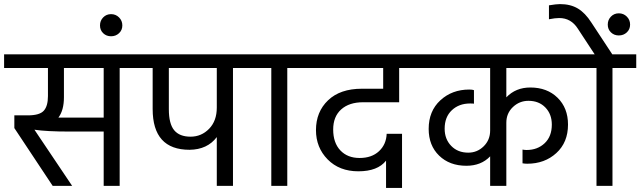

<svg xmlns="http://www.w3.org/2000/svg" viewBox="-42 -907 3125 937"><path d="M243 -333H464V-575H270V-432Q270 -369 243 -333ZM657 -642V-575H542V0H464V-265H296Q185 -265 126 -274L310 0H215L28 -282V-344H94Q151 -344 171.5 -366.5Q192 -389 192 -438V-575H-22V-642Z M461.5 -745Q446 -760 446 -783Q446 -806 461.5 -822Q477 -838 500 -838Q523 -838 539 -822Q555 -806 555 -783Q555 -760 539 -745Q523 -730 500 -730Q477 -730 461.5 -745Z M1016 -382V-575H782V-374Q782 -303 808 -271.5Q834 -240 888 -240Q941 -240 978.5 -278.5Q1016 -317 1016 -382ZM1210 -642V-575H1095V0H1016V-238Q970 -177 883 -176Q703 -176 703 -375V-575H613V-642Z M1166 -575V-642H1476V-575H1360V0H1282V-575Z M1432 -642H2026V-575H1906V-408H1730Q1662 -408 1623 -373Q1584 -338 1584 -275Q1584 -210 1619 -173Q1654 -136 1713 -136Q1772 -136 1807.5 -169Q1843 -202 1845 -254H1920V10H1842V-123Q1801 -71 1707 -71Q1614 -71 1557 -129Q1500 -187 1500 -272Q1500 -361 1559 -417.5Q1618 -474 1724 -474H1828V-575H1432Z M2797 -575H2429V-432Q2475 -480 2546 -480Q2628 -480 2679 -430Q2730 -380 2730 -299Q2730 -212 2673 -160Q2616 -108 2531 -108Q2520 -108 2508 -110V-177Q2518 -175 2528 -175Q2581 -175 2616 -208Q2651 -241 2651 -299Q2651 -350 2619.5 -382.5Q2588 -415 2537 -415Q2493 -415 2461 -384.5Q2429 -354 2429 -308V0H2350V-144Q2306 -98 2234 -98Q2152 -98 2101 -147.5Q2050 -197 2050 -278Q2050 -365 2107 -417.5Q2164 -470 2248 -470Q2264 -470 2271 -467V-401Q2266 -402 2252 -402Q2198 -402 2163 -369Q2128 -336 2128 -279Q2128 -228 2160 -195Q2192 -162 2243 -162Q2287 -162 2318.5 -193Q2350 -224 2350 -270V-575H1982V-642H2797Z M3017 -749Q3001 -734 2978 -734Q2955 -734 2939.5 -749Q2924 -764 2924 -787Q2924 -810 2939.5 -826Q2955 -842 2978 -842Q3001 -842 3017 -826Q3033 -810 3033 -787Q3033 -764 3017 -749ZM2946 -642H3063V-575H2947V0H2869V-575H2753V-642H2860L2778 -767Q2745 -819 2687 -819Q2667 -819 2637 -813V-881Q2673 -887 2691 -887Q2742 -887 2778 -865.5Q2814 -844 2844 -797Z"/></svg>

Font: Hind Regular
Style: Regular
Weight: 400
Designer: Manushi Parikh, Satya Rajpurohit
Foundry: Indian Type Foundry
Version: Version 1.201;PS 1.0;hotconv 1.0.78;makeotf.lib2.5.61930; tt